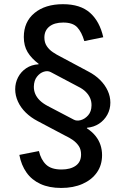

<svg xmlns="http://www.w3.org/2000/svg" viewBox="-20 -758 605 925"><path d="M274.9 147.5Q216.8 147.5 174.8 128.2Q132.8 108.9 107.7 73.2Q82.5 37.6 73.2 -11.7L167.5 -30.3Q177.2 11.2 201.9 34.9Q226.6 58.6 276.4 58.6Q319.3 58.6 345 40.3Q370.6 22 370.6 -13.7Q370.6 -38.1 359.4 -54.7Q348.1 -71.3 331.1 -83.3Q314 -95.2 295.9 -103.5L161.1 -174.8Q128.4 -191.9 104 -215.8Q79.6 -239.7 66.4 -268.8Q53.2 -297.9 53.2 -328.1Q53.2 -358.9 67.1 -385.7Q81.1 -412.6 106.4 -429.4Q131.8 -446.3 165.5 -448.2L166.5 -450.2Q130.9 -477.1 112.8 -507.3Q94.7 -537.6 94.7 -579.6Q94.7 -652.8 146.2 -695.3Q197.8 -737.8 283.2 -737.8Q367.2 -737.8 413.8 -696.3Q460.4 -654.8 477.5 -578.6L386.2 -560.1Q373.5 -603.5 352.1 -626.5Q330.6 -649.4 284.7 -649.4Q241.7 -649.4 217.8 -630.1Q193.8 -610.8 193.8 -577.1Q193.8 -553.2 205.3 -535.9Q216.8 -518.6 234.6 -506.6Q252.4 -494.6 271 -485.4L405.3 -413.6Q438.5 -396.5 462.4 -372.6Q486.3 -348.6 499 -320.8Q511.7 -293 511.7 -263.7Q511.7 -231.9 497.1 -205.3Q482.4 -178.7 457.3 -162.1Q432.1 -145.5 399.4 -142.6L398.4 -140.1Q424.3 -123 440.4 -102.8Q456.5 -82.5 464.1 -59.3Q471.7 -36.1 471.7 -10.7Q471.7 37.6 446.8 73Q421.9 108.4 377.7 127.9Q333.5 147.5 274.9 147.5ZM335.4 -181.6Q349.6 -173.8 369.6 -179.4Q389.6 -185.1 405 -202.9Q420.4 -220.7 420.9 -249.5Q421.4 -268.1 414.6 -284.4Q407.7 -300.8 393.6 -315.2Q379.4 -329.6 356.4 -340.8L224.6 -410.6Q210 -418.5 191.2 -412.6Q172.4 -406.7 158.2 -388.7Q144 -370.6 143.1 -341.8Q142.6 -322.8 149.7 -305.9Q156.7 -289.1 171.6 -274.4Q186.5 -259.8 209.5 -247.6Z"/></svg>

Font: Inter 16pt Medium
Style: Regular
Weight: 500
Version: Version 4.001;git-66647c0bb